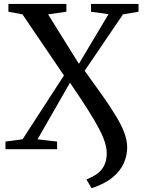

<svg xmlns="http://www.w3.org/2000/svg" viewBox="-20 -763 736 982"><path d="M448.5 199.5 422 155Q481.5 131 503.8 98.8Q526 66.5 526 21.5Q526 -3.5 517.2 -32.8Q508.5 -62 487.8 -102.2Q467 -142.5 430.5 -200.2Q394 -258 338 -340L172 -50.5L272 -39V0H8V-39L95.5 -50.5L307 -377L95 -689.5L23 -703V-743H319.5V-703L226 -689.5L383.5 -436.5L535 -690.5L445.5 -703V-743H688.5V-703L609 -689.5L413 -401Q464 -331 504 -274.2Q544 -217.5 572.2 -171Q600.5 -124.5 615.5 -84.8Q630.5 -45 630.5 -9Q630.5 32.5 613 72Q595.5 111.5 555.8 144.5Q516 177.5 448.5 199.5Z"/></svg>

Font: Merriweather 60pt
Style: Regular
Weight: 400
Version: Version 2.100